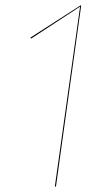

<svg xmlns="http://www.w3.org/2000/svg" viewBox="-20 -680 391 700"><path d="M184 0H180L272 -656L93 -539L91 -543L273 -660H276Z"/></svg>

Font: Fira Sans Condensed Four
Style: Italic
Weight: 100
Width: 3
Italic angle: -8°
Designer: bBox Type GmbH & Carrois Corporate GbR & Edenspiekermann AG
Foundry: bBox Type GmbH & Carrois Corporate GbR & Edenspiekermann AG
Version: Version 4.301